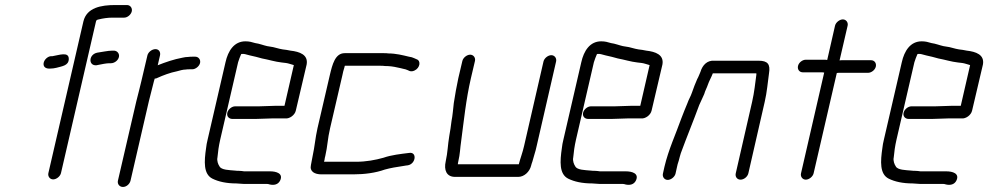

<svg xmlns="http://www.w3.org/2000/svg" viewBox="-20 -696 3922 762"><path d="M182 -424C188 -424 196 -425 204 -427C225 -433 252 -435 253 -461C254 -493 214 -477 188 -473H182C169 -472 155 -459 153 -445C151 -428 165 -422 182 -424ZM452 -470C455 -483 445 -495 432 -495H425C408 -495 382 -489 366 -487C331 -480 330 -434 363 -437L373 -439C382 -441 403 -445 413 -445H420C434 -445 449 -456 452 -470ZM222 -9 361 -611C362 -617 367 -618 372 -619C388 -623 407 -626 426 -626H473C486 -626 500 -638 503 -651C506 -664 497 -676 484 -676H437C382 -676 324 -666 311 -611L172 -9C169 4 178 16 191 16C204 16 219 4 222 -9Z M565 -476 541 -374C536 -351 527 -319 521 -294L448 21C445 34 454 46 468 46C482 46 495 34 498 21L571 -295C577 -319 586 -353 591 -374L594 -384C598 -384 602 -385 605 -387C627 -397 656 -408 682 -413C693 -416 706 -420 717 -420C722 -421 727 -421 733 -421H743C756 -421 771 -433 774 -446C777 -459 768 -471 755 -471H745C738 -471 732 -471 727 -470C720 -470 712 -469 704 -467C671 -461 636 -449 606 -437L615 -476C618 -489 611 -501 597 -501C583 -501 568 -489 565 -476Z M854 -142 925 -449C927 -457 934 -474 937 -481C938 -482 940 -482 942 -482C946 -482 950 -482 953 -481L972 -476C987 -473 1006 -468 1020 -464C1047 -459 1071 -451 1098 -448L1115 -446C1124 -445 1137 -440 1145 -438C1146 -438 1146 -438 1146 -437L1109 -276H1070C1058 -276 1021 -274 1007 -274H913C900 -274 885 -262 882 -248C879 -234 889 -224 902 -224H996C1011 -224 1045 -226 1058 -226H1112C1129 -224 1150 -239 1154 -257L1197 -440C1204 -479 1169 -491 1133 -495L1117 -498C1095 -500 1084 -504 1064 -509L1040 -513C1026 -516 1009 -523 993 -525C979 -529 970 -532 954 -532C909 -532 885 -494 875 -449L804 -142C801 -130 799 -119 798 -109C790 -55 787 -5 823 13C847 25 879 32 918 32C929 32 936 34 948 34H1040C1044 34 1047 35 1050 36C1067 40 1084 37 1092 20C1105 -8 1076 -16 1052 -16H949C942 -17 936 -18 929 -18C924 -18 919 -18 912 -19C891 -21 858 -21 851 -36C846 -43 840 -58 843 -71C845 -93 848 -116 854 -142Z M1289 -398 1240 -187C1231 -147 1229 -114 1221 -78C1218 -66 1217 -53 1214 -41C1208 -15 1229 -4 1256 -4H1382C1427 -4 1471 -10 1507 -23C1528 -29 1557 -34 1579 -37L1591 -39L1599 -40C1631 -46 1636 -95 1603 -89C1571 -85 1533 -81 1502 -70C1470 -61 1433 -54 1393 -54H1266L1268 -62C1268 -67 1270 -72 1271 -77C1280 -115 1280 -145 1290 -187L1339 -398C1341 -407 1343 -418 1347 -429C1348 -433 1348 -435 1349 -435H1491C1497 -435 1502 -435 1507 -434C1526 -434 1541 -432 1558 -428C1570 -426 1570 -425 1580 -423C1587 -422 1592 -420 1597 -418L1606 -414C1613 -412 1618 -413 1625 -416C1647 -426 1652 -455 1633 -461L1624 -465C1618 -468 1611 -470 1603 -471C1578 -477 1551 -484 1521 -484C1516 -485 1511 -485 1504 -485H1348C1310 -485 1299 -440 1289 -398Z M1815 -454 1799 -386C1792 -354 1786 -319 1781 -287C1779 -270 1776 -234 1772 -216L1768 -186L1763 -156C1757 -121 1757 -92 1749 -56C1741 -21 1752 6 1786 6H2037C2060 6 2082 -14 2088 -39C2089 -42 2090 -48 2093 -55L2101 -83C2105 -94 2107 -105 2110 -117L2187 -452C2190 -465 2181 -477 2168 -477C2155 -477 2140 -465 2137 -452L2060 -117C2054 -90 2045 -68 2039 -44H1797C1797 -47 1798 -51 1799 -56C1806 -85 1806 -108 1810 -134C1821 -216 1829 -300 1849 -386L1865 -454C1868 -467 1859 -479 1846 -479C1833 -479 1818 -467 1815 -454Z M2266 -142 2337 -449C2339 -457 2346 -474 2349 -481C2350 -482 2352 -482 2354 -482C2358 -482 2362 -482 2365 -481L2384 -476C2399 -473 2418 -468 2432 -464C2459 -459 2483 -451 2510 -448L2527 -446C2536 -445 2549 -440 2557 -438C2558 -438 2558 -438 2558 -437L2521 -276H2482C2470 -276 2433 -274 2419 -274H2325C2312 -274 2297 -262 2294 -248C2291 -234 2301 -224 2314 -224H2408C2423 -224 2457 -226 2470 -226H2524C2541 -224 2562 -239 2566 -257L2609 -440C2616 -479 2581 -491 2545 -495L2529 -498C2507 -500 2496 -504 2476 -509L2452 -513C2438 -516 2421 -523 2405 -525C2391 -529 2382 -532 2366 -532C2321 -532 2297 -494 2287 -449L2216 -142C2213 -130 2211 -119 2210 -109C2202 -55 2199 -5 2235 13C2259 25 2291 32 2330 32C2341 32 2348 34 2360 34H2452C2456 34 2459 35 2462 36C2479 40 2496 37 2504 20C2517 -8 2488 -16 2464 -16H2361C2354 -17 2348 -18 2341 -18C2336 -18 2331 -18 2324 -19C2303 -21 2270 -21 2263 -36C2258 -43 2252 -58 2255 -71C2257 -93 2260 -116 2266 -142Z M2661 -7 2667 -34C2668 -39 2670 -48 2674 -59C2677 -70 2679 -79 2682 -88C2705 -151 2732 -216 2755 -279C2762 -296 2769 -308 2775 -323C2778 -335 2786 -349 2789 -359C2794 -374 2803 -389 2809 -405H2982C2982 -404 2981 -402 2982 -401C2977 -365 2974 -331 2965 -292L2900 -8C2897 5 2905 17 2919 17C2933 17 2947 5 2950 -8L3015 -292C3024 -330 3027 -370 3032 -405C3038 -441 3027 -455 2991 -455H2814C2787 -457 2768 -438 2760 -411C2759 -408 2757 -404 2755 -399C2751 -389 2751 -390 2747 -382C2739 -364 2733 -348 2726 -328C2721 -313 2714 -303 2708 -286C2700 -268 2692 -246 2684 -226C2662 -164 2633 -102 2617 -34L2611 -7C2608 6 2617 18 2630 18C2643 18 2658 6 2661 -7Z M3294 -594 3263 -458C3258 -459 3254 -459 3250 -459H3178C3165 -459 3150 -448 3147 -434C3144 -420 3153 -409 3166 -409H3238C3242 -409 3246 -409 3251 -408L3159 -8C3156 5 3165 17 3178 17C3191 17 3206 5 3209 -8L3301 -406C3304 -407 3306 -407 3309 -407H3425C3438 -407 3453 -418 3456 -432C3459 -446 3450 -457 3437 -457H3321C3318 -457 3315 -457 3312 -456L3344 -594C3347 -607 3338 -619 3325 -619C3312 -619 3297 -607 3294 -594Z M3538 -142 3609 -449C3611 -457 3618 -474 3621 -481C3622 -482 3624 -482 3626 -482C3630 -482 3634 -482 3637 -481L3656 -476C3671 -473 3690 -468 3704 -464C3731 -459 3755 -451 3782 -448L3799 -446C3808 -445 3821 -440 3829 -438C3830 -438 3830 -438 3830 -437L3793 -276H3754C3742 -276 3705 -274 3691 -274H3597C3584 -274 3569 -262 3566 -248C3563 -234 3573 -224 3586 -224H3680C3695 -224 3729 -226 3742 -226H3796C3813 -224 3834 -239 3838 -257L3881 -440C3888 -479 3853 -491 3817 -495L3801 -498C3779 -500 3768 -504 3748 -509L3724 -513C3710 -516 3693 -523 3677 -525C3663 -529 3654 -532 3638 -532C3593 -532 3569 -494 3559 -449L3488 -142C3485 -130 3483 -119 3482 -109C3474 -55 3471 -5 3507 13C3531 25 3563 32 3602 32C3613 32 3620 34 3632 34H3724C3728 34 3731 35 3734 36C3751 40 3768 37 3776 20C3789 -8 3760 -16 3736 -16H3633C3626 -17 3620 -18 3613 -18C3608 -18 3603 -18 3596 -19C3575 -21 3542 -21 3535 -36C3530 -43 3524 -58 3527 -71C3529 -93 3532 -116 3538 -142Z"/></svg>

Font: Electronic
Style: BookIt
Weight: 400
Version: Version 1.011